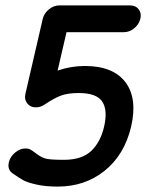

<svg xmlns="http://www.w3.org/2000/svg" viewBox="-20 -672 600 710"><path d="M365 -204Q379 -265 358 -296.5Q337 -328 271 -328Q231 -328 205.5 -318.5Q180 -309 146 -286Q130 -275 112 -275Q92 -275 80.5 -290Q69 -305 74 -325L138 -602Q143 -623 161 -637.5Q179 -652 199 -652H461Q482 -652 493 -637.5Q504 -623 499 -602.5Q494 -582 476.5 -567.5Q459 -553 438 -553H226L193 -411Q242 -428 294 -428Q398 -428 443.5 -368.5Q489 -309 465 -204Q440 -98 365 -39Q293 18 193 18Q148 18 115 10.5Q82 3 67 -5Q52 -13 28 -30Q6 -44 13 -73Q18 -93 36 -108Q54 -123 74 -123Q85 -123 91.5 -119.5Q98 -116 113 -105Q132 -90 149 -85.5Q166 -81 216 -81Q283 -81 317.5 -114Q352 -147 365 -204Z"/></svg>

Font: Brass Mono
Style: Bold Italic
Weight: 700
Italic angle: -13°
Monospace: yes
Version: Version 1.000; ttfautohint (v1.8.3) -l 8 -r 50 -G 200 -x 14 